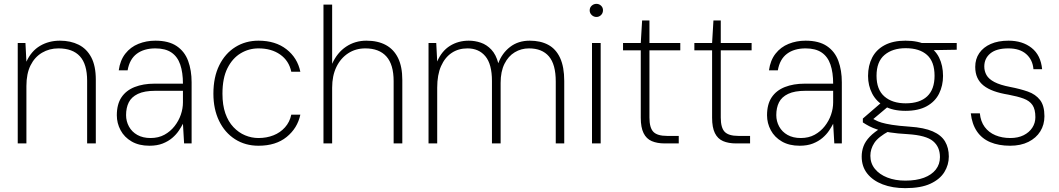

<svg xmlns="http://www.w3.org/2000/svg" viewBox="-20 -744 5492 996"><path d="M72 0V-521H112L117 -424Q142 -479 187.5 -506Q233 -533 291 -533Q346 -533 388 -512Q430 -491 453.5 -446.5Q477 -402 477 -331V0H432V-325Q432 -411 394.5 -452Q357 -493 283 -493Q236 -493 198 -470.5Q160 -448 138.5 -405Q117 -362 117 -298V0Z M755 12Q701 12 663 -10Q625 -32 605.5 -68.5Q586 -105 586 -146Q586 -203 610 -239Q634 -275 678.5 -292.5Q723 -310 781 -310H929Q929 -368 915 -409Q901 -450 869.5 -471.5Q838 -493 786 -493Q727 -493 689.5 -465Q652 -437 642 -379H596Q603 -431 630 -465.5Q657 -500 698 -516.5Q739 -533 786 -533Q855 -533 896.5 -505Q938 -477 956 -428Q974 -379 974 -317V0H935L929 -102Q921 -86 907.5 -66Q894 -46 873.5 -28.5Q853 -11 824 0.5Q795 12 755 12ZM761 -28Q802 -28 833 -45Q864 -62 885.5 -89.5Q907 -117 918 -149Q929 -181 929 -213V-273H786Q729 -273 695.5 -257Q662 -241 648 -213Q634 -185 634 -147Q634 -115 649 -87.5Q664 -60 692.5 -44Q721 -28 761 -28Z M1321 12Q1252 12 1199 -22Q1146 -56 1116.5 -117Q1087 -178 1087 -258Q1087 -344 1117.5 -405.5Q1148 -467 1201 -500Q1254 -533 1321 -533Q1409 -533 1466 -488.5Q1523 -444 1538 -372H1491Q1479 -429 1433.5 -461Q1388 -493 1321 -493Q1271 -493 1228.5 -467.5Q1186 -442 1160 -390.5Q1134 -339 1134 -258Q1134 -199 1149 -156Q1164 -113 1191 -84.5Q1218 -56 1251.5 -42Q1285 -28 1321 -28Q1363 -28 1398.5 -42Q1434 -56 1458.5 -83.5Q1483 -111 1491 -149H1538Q1523 -79 1467 -33.5Q1411 12 1321 12Z M1658 0V-720H1703V-413Q1729 -471 1775.5 -502Q1822 -533 1881 -533Q1940 -533 1981.5 -510.5Q2023 -488 2045 -443Q2067 -398 2067 -329V0H2022V-323Q2022 -409 1984.5 -451Q1947 -493 1875 -493Q1825 -493 1786 -467.5Q1747 -442 1725 -396.5Q1703 -351 1703 -289V0Z M2203 0V-521H2243L2248 -425Q2271 -479 2314 -506Q2357 -533 2412 -533Q2444 -533 2474.5 -522.5Q2505 -512 2529 -486.5Q2553 -461 2565 -416Q2584 -468 2626 -500.5Q2668 -533 2728 -533Q2784 -533 2824 -511.5Q2864 -490 2885.5 -443.5Q2907 -397 2907 -324V0H2863V-321Q2863 -410 2827.5 -451.5Q2792 -493 2724 -493Q2684 -493 2650.5 -473Q2617 -453 2597 -413Q2577 -373 2577 -314V0H2532V-324Q2532 -411 2498 -452Q2464 -493 2405 -493Q2358 -493 2323 -469.5Q2288 -446 2268 -401Q2248 -356 2248 -289V0Z M3051 0V-521H3096V0ZM3074 -656Q3060 -656 3049.5 -666Q3039 -676 3039 -690Q3039 -705 3049.5 -714.5Q3060 -724 3074 -724Q3088 -724 3098 -714.5Q3108 -705 3108 -691Q3108 -676 3098 -666Q3088 -656 3074 -656Z M3428 0Q3389 0 3361 -12Q3333 -24 3318.5 -53.5Q3304 -83 3304 -133V-483H3212V-521H3304L3311 -638H3349V-521H3509V-483H3349V-134Q3349 -81 3369.5 -60Q3390 -39 3440 -39H3501V0Z M3798 0Q3759 0 3731 -12Q3703 -24 3688.5 -53.5Q3674 -83 3674 -133V-483H3582V-521H3674L3681 -638H3719V-521H3879V-483H3719V-134Q3719 -81 3739.5 -60Q3760 -39 3810 -39H3871V0Z M4128 12Q4074 12 4036 -10Q3998 -32 3978.5 -68.5Q3959 -105 3959 -146Q3959 -203 3983 -239Q4007 -275 4051.5 -292.5Q4096 -310 4154 -310H4302Q4302 -368 4288 -409Q4274 -450 4242.5 -471.5Q4211 -493 4159 -493Q4100 -493 4062.5 -465Q4025 -437 4015 -379H3969Q3976 -431 4003 -465.5Q4030 -500 4071 -516.5Q4112 -533 4159 -533Q4228 -533 4269.5 -505Q4311 -477 4329 -428Q4347 -379 4347 -317V0H4308L4302 -102Q4294 -86 4280.5 -66Q4267 -46 4246.5 -28.5Q4226 -11 4197 0.5Q4168 12 4128 12ZM4134 -28Q4175 -28 4206 -45Q4237 -62 4258.5 -89.5Q4280 -117 4291 -149Q4302 -181 4302 -213V-273H4159Q4102 -273 4068.5 -257Q4035 -241 4021 -213Q4007 -185 4007 -147Q4007 -115 4022 -87.5Q4037 -60 4065.5 -44Q4094 -28 4134 -28Z M4676 232Q4610 232 4559 212.5Q4508 193 4479 156.5Q4450 120 4450 68Q4450 40 4459.5 14.5Q4469 -11 4492 -35Q4515 -59 4556 -84L4594 -65Q4536 -34 4515.5 -2.5Q4495 29 4495 64Q4495 103 4518.5 132Q4542 161 4583 177Q4624 193 4676 193Q4733 193 4773 178Q4813 163 4834.5 135.5Q4856 108 4856 71Q4856 18 4820 -12Q4784 -42 4690 -48Q4635 -51 4597 -57Q4559 -63 4533 -71.5Q4507 -80 4489 -89.5Q4471 -99 4456 -109V-129L4551 -211L4594 -197L4493 -112L4494 -135Q4507 -129 4520 -121.5Q4533 -114 4553 -108Q4573 -102 4607 -96.5Q4641 -91 4698 -87Q4774 -82 4818.5 -62.5Q4863 -43 4882.5 -10Q4902 23 4902 68Q4902 111 4879 148.5Q4856 186 4806.5 209Q4757 232 4676 232ZM4677 -169Q4612 -169 4569 -193Q4526 -217 4504.5 -258.5Q4483 -300 4483 -350Q4483 -404 4504.5 -445.5Q4526 -487 4569.5 -510Q4613 -533 4677 -533Q4744 -533 4787.5 -510Q4831 -487 4851.5 -445.5Q4872 -404 4872 -350Q4872 -300 4851.5 -258.5Q4831 -217 4787.5 -193Q4744 -169 4677 -169ZM4678 -208Q4751 -208 4789.5 -244Q4828 -280 4828 -351Q4828 -424 4789 -459Q4750 -494 4678 -494Q4610 -494 4568.5 -459Q4527 -424 4527 -351Q4527 -279 4568 -243.5Q4609 -208 4678 -208ZM4768 -483 4752 -521H4943V-486Z M5220 12Q5161 12 5117 -6.5Q5073 -25 5047.5 -63Q5022 -101 5016 -156H5063Q5067 -114 5088 -85.5Q5109 -57 5143.5 -42.5Q5178 -28 5221 -28Q5261 -28 5290 -42.5Q5319 -57 5335 -81.5Q5351 -106 5351 -136Q5351 -177 5336 -199Q5321 -221 5290 -232.5Q5259 -244 5211 -253Q5168 -260 5136 -271.5Q5104 -283 5082.5 -300Q5061 -317 5050 -341Q5039 -365 5039 -397Q5039 -438 5060 -468.5Q5081 -499 5119.5 -516Q5158 -533 5212 -533Q5284 -533 5331.5 -495.5Q5379 -458 5386 -385H5341Q5337 -434 5303.5 -463.5Q5270 -493 5211 -493Q5149 -493 5117.5 -467Q5086 -441 5086 -399Q5086 -375 5097.5 -354.5Q5109 -334 5138.5 -318.5Q5168 -303 5220 -293Q5272 -283 5312 -269Q5352 -255 5375 -225.5Q5398 -196 5398 -141Q5398 -97 5376.5 -62.5Q5355 -28 5315 -8Q5275 12 5220 12Z"/></svg>

Font: DM Sans 10pt ExtraLight
Style: Regular
Weight: 250
Version: Version 4.004;gftools[0.9.30]